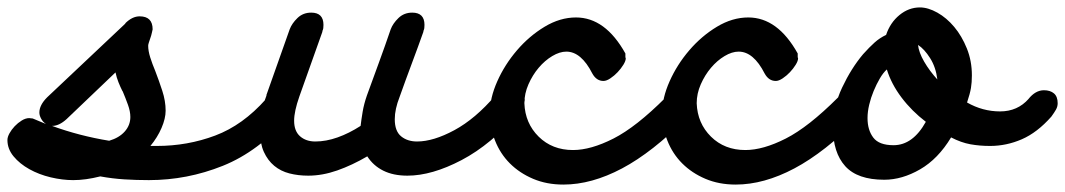

<svg xmlns="http://www.w3.org/2000/svg" viewBox="-156 -439 2868 517"><path d="M-32 -105H-31ZM174 -193Q168 -205 163 -217.5Q158 -230 155 -244L23 -118Q3 -100 -15 -100H-16Q58 -73 138 -60Q165 -68 180 -85Q195 -102 195 -124Q195 -139 188.5 -157Q182 -175 174 -194ZM-32 -105Q-40 -110 -45 -119Q-50 -128 -50 -136Q-50 -156 -29 -177L182 -376H181Q200 -395 220 -395Q255 -395 255 -360Q254 -355 253 -351Q252 -347 251 -343Q250 -339 249 -337Q247 -331 245 -325Q243 -319 243 -316Q243 -302 248.5 -284.5Q254 -267 262 -248Q272 -222 281 -194.5Q290 -167 290 -141Q290 -120 279 -94.5Q268 -69 249 -46H266Q349 -46 423.5 -74Q498 -102 560 -172V-171Q571 -184 579.5 -190Q588 -196 602 -196Q619 -196 629 -185Q639 -174 639 -161Q639 -152 634.5 -144Q630 -136 622 -125Q540 -31 444 7.5Q348 46 245 46Q211 46 179 44Q147 42 114 36Q94 41 76 43.5Q58 46 41 46Q12 46 -19.5 38.5Q-51 31 -77 16.5Q-103 2 -119.5 -18Q-136 -38 -136 -62Q-136 -70 -130.5 -80Q-125 -90 -116.5 -99Q-108 -108 -97.5 -114.5Q-87 -121 -77 -121Q-76 -121 -73.5 -120.5Q-71 -120 -68 -120Z M1178 -183Q1198 -206 1221 -206Q1257 -206 1257 -171Q1257 -158 1241 -136Q1167 -50 1087 -8Q1007 34 941 34Q903 34 876 20.5Q849 7 833 -18Q792 6 752 20Q712 34 674 34Q647 34 623.5 28Q600 22 582.5 7.5Q565 -7 554.5 -30Q544 -53 544 -88Q544 -108 547.5 -131Q551 -154 562 -183L561 -182Q577 -227 592.5 -271Q608 -315 624 -360Q630 -376 645 -390.5Q660 -405 682 -405Q715 -405 715 -372Q715 -367 714.5 -363Q714 -359 711 -353L713 -356L650 -179Q636 -139 636 -114Q636 -86 652 -72Q668 -58 693 -58Q722 -58 753 -69Q784 -80 815 -100Q817 -117 820.5 -138Q824 -159 832 -182Q848 -226 864.5 -271Q881 -316 896 -360Q902 -376 917 -390.5Q932 -405 954 -405Q987 -405 987 -372Q987 -367 986.5 -363Q986 -359 983 -353L985 -356Q969 -311 952.5 -267Q936 -223 920 -178Q907 -145 907 -118Q907 -86 924 -72Q941 -58 967 -58Q1011 -58 1067.5 -88.5Q1124 -119 1178 -182Z M1528 -285Q1528 -284 1528.5 -283.5Q1529 -283 1529 -282Q1529 -275 1522.5 -264.5Q1516 -254 1507 -244.5Q1498 -235 1487.5 -228Q1477 -221 1469 -221Q1450 -221 1439 -241Q1409 -300 1369 -300Q1351 -300 1331 -288Q1311 -276 1294.5 -256.5Q1278 -237 1267 -212Q1256 -187 1256 -161Q1258 -107 1294.5 -71Q1331 -35 1387 -35Q1435 -35 1496 -66Q1557 -97 1636 -176Q1655 -195 1676 -195Q1711 -195 1711 -161Q1711 -150 1706 -141Q1701 -132 1692 -121Q1601 -29 1519 14.5Q1437 58 1361 58Q1316 58 1279.5 42.5Q1243 27 1217 1Q1191 -25 1177 -60.5Q1163 -96 1163 -135Q1163 -175 1183 -220Q1203 -265 1236 -303.5Q1269 -342 1310.5 -367Q1352 -392 1395 -392Q1474 -392 1528 -295Z M1992 -285Q1992 -284 1992.5 -283.5Q1993 -283 1993 -282Q1993 -275 1986.5 -264.5Q1980 -254 1971 -244.5Q1962 -235 1951.5 -228Q1941 -221 1933 -221Q1914 -221 1903 -241Q1873 -300 1833 -300Q1815 -300 1795 -288Q1775 -276 1758.5 -256.5Q1742 -237 1731 -212Q1720 -187 1720 -161Q1722 -107 1758.5 -71Q1795 -35 1851 -35Q1899 -35 1960 -66Q2021 -97 2100 -176Q2119 -195 2140 -195Q2175 -195 2175 -161Q2175 -150 2170 -141Q2165 -132 2156 -121Q2065 -29 1983 14.5Q1901 58 1825 58Q1780 58 1743.5 42.5Q1707 27 1681 1Q1655 -25 1641 -60.5Q1627 -96 1627 -135Q1627 -175 1647 -220Q1667 -265 1700 -303.5Q1733 -342 1774.5 -367Q1816 -392 1859 -392Q1938 -392 1992 -295Z M2253 -265Q2244 -264 2232 -252Q2230 -261 2228 -269.5Q2226 -278 2225 -287ZM2337 -111Q2299 -140 2271.5 -176.5Q2244 -213 2232 -252Q2222 -243 2213 -227.5Q2204 -212 2196.5 -194Q2189 -176 2184.5 -157Q2180 -138 2180 -121Q2180 -89 2195.5 -68.5Q2211 -48 2250 -48Q2302 -48 2337 -111ZM2168 -293Q2185 -312 2199 -324.5Q2213 -337 2230 -345Q2241 -378 2266 -398.5Q2291 -419 2321 -419Q2343 -419 2368 -405Q2393 -391 2413.5 -366.5Q2434 -342 2447.5 -308.5Q2461 -275 2461 -236Q2461 -217 2458.5 -202Q2456 -187 2448 -163Q2490 -139 2537 -139Q2584 -139 2614 -173L2613 -172Q2632 -196 2655 -196Q2672 -196 2682 -187.5Q2692 -179 2692 -161Q2692 -152 2687.5 -144Q2683 -136 2675 -125Q2637 -82 2595.5 -64Q2554 -46 2510 -46Q2482 -46 2457 -50.5Q2432 -55 2405 -69Q2370 -11 2321.5 17Q2273 45 2225 45Q2153 45 2120 8.5Q2087 -28 2087 -95Q2087 -151 2111.5 -203Q2136 -255 2168 -293ZM2365 -178Q2367 -186 2368 -193.5Q2369 -201 2369 -209Q2369 -213 2369 -217Q2369 -221 2368 -225Q2384 -207 2404 -192ZM2316 -318Q2305 -325 2299 -325H2295Q2277 -325 2270.5 -339.5Q2264 -354 2276 -367Q2273 -364 2273 -362L2320 -344Q2316 -336 2316 -326ZM2316 -318Q2318 -298 2332.5 -273Q2347 -248 2368 -225Q2364 -258 2348.5 -282.5Q2333 -307 2316 -318Z"/></svg>

Font: Discipuli Britannica Bold
Style: Regular
Weight: 700
Designer: Peter Wiegel
Foundry: Peter Wiegel
Version: Version 0.001 2009